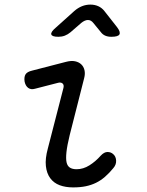

<svg xmlns="http://www.w3.org/2000/svg" viewBox="-20 -805 640 835"><path d="M132 -419Q115 -414 103 -422.5Q91 -431 87 -450Q84 -470 91 -481.5Q98 -493 120 -498L267 -536Q290 -542 306.5 -538.5Q323 -535 333.5 -525Q344 -515 347.5 -499.5Q351 -484 346 -465L283 -217Q272 -172 269 -143.5Q266 -115 269.5 -99Q273 -83 284 -76Q295 -69 313 -69Q342 -69 369 -86Q396 -103 418 -128Q433 -144 447.5 -144Q462 -144 472 -135Q484 -125 485 -107Q486 -89 473 -74Q455 -52 436.5 -36Q418 -20 397.5 -10Q377 0 353 5Q329 10 298 10Q265 10 239.5 0.5Q214 -9 198.5 -30Q183 -51 179.5 -83Q176 -115 188 -159L256 -423Q259 -436 252 -442Q245 -448 233 -445ZM234 -645Q206 -645 203 -655.5Q200 -666 224 -686L303 -757Q319 -771 336.5 -778Q354 -785 373 -785Q392 -785 407.5 -778Q423 -771 434 -757L489 -687Q505 -666 499.5 -655.5Q494 -645 464 -645Q449 -645 437.5 -650Q426 -655 418 -666L386 -705Q376 -718 362.5 -718Q349 -718 333 -705L287 -665Q275 -655 262 -650Q249 -645 234 -645Z"/></svg>

Font: Maple Mono Light
Style: Italic
Weight: 300
Italic angle: -10°
Monospace: yes
Designer: subframe7536
Version: Version 7.000